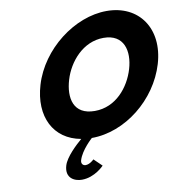

<svg xmlns="http://www.w3.org/2000/svg" viewBox="-113 -945 1266 1340"><g transform="rotate(-10 519.5 -275.0)"><path d="M391.5 -413C428.1 -536 532.7 -659 677.7 -659C823.7 -659 853.1 -536 816.5 -413C779.9 -290 681.2 -167 531.2 -167C377.2 -167 354.9 -290 391.5 -413ZM188.5 -413C124.4 -197.9 210.2 -25.8 402.9 8.7C362.9 42.8 285.3 114.9 268 173C242.1 260 307.1 290 359.1 290C451.1 290 517.6 218 517.6 218L461.7 164C461.7 164 432.7 194 401.7 194C384.7 194 368.9 180 376.3 155C397.2 85 477 15 477 15C714 15 947.7 -172 1019.5 -413C1091.2 -654 960.6 -840 731.6 -840C504.6 -840 260.2 -654 188.5 -413Z"/></g></svg>

Font: Hussar
Style: BdOblThree
Weight: 700
Foundry: Cannot Into Space Fonts
Version: Version 2.00